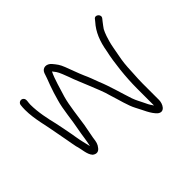

<svg xmlns="http://www.w3.org/2000/svg" viewBox="-124 -696 926 926"><g transform="rotate(-45 339.5 -232.5)"><path d="M52 -460C50.8 -449.2 50 -441.8 50 -427.5C50 -363.3 70.5 -298 79 -243C81.5 -225.2 87.3 -202.8 90 -184L95 -156C97 -145.3 98.7 -136.7 100 -130C109.7 -101 108.9 -64.8 128 -44C144 -31.7 158.6 -34.6 169 -48C181.7 -63.3 184.1 -75.7 187 -100C191.4 -123.4 196.1 -149.7 201 -174C208.6 -222.4 216 -292.5 229 -338C241.7 -378 255.9 -432.8 273 -467C277.7 -461 282 -455.3 286 -450C294.3 -439 306.8 -404.5 312 -391C323.1 -357.7 337.3 -327.7 350 -295C364.5 -257.6 380.3 -224 391 -183C404.1 -143.8 415.9 -91.2 434 -58C451.6 -26.4 465.7 13.7 492 37C521.1 58.8 541 21.9 541 -5V-119C541 -134.3 542 -157.7 544 -189C546.3 -243.1 548.3 -259.1 556 -298.5C560.5 -321.3 565.9 -356.3 572 -376L580 -402C584.5 -415.4 588.6 -424.2 594 -435L604 -449C608 -454.3 612.3 -460 617 -466L625 -476C640.4 -494.4 610.5 -517.8 598 -499L590 -489C557.3 -452.6 538.9 -407.4 529 -348C515.5 -288.5 505 -196.3 505 -119V-3C504.3 -4.3 503.7 -5.3 503 -6C492 -21.1 486 -33.6 478 -51L466 -75C462.7 -81 458.7 -90.3 454 -103C435.5 -158.5 419.5 -219.9 398 -271C388.8 -295.9 379.8 -321 369 -344C355 -376.1 346.4 -403.4 333 -437C322.4 -464.1 314.4 -473.2 299 -492C280.4 -513.9 252 -512.9 242 -488C233.3 -461.9 232.3 -458.9 220 -427C208.2 -393 204.2 -381.7 195 -348C181 -301.9 175.6 -230.3 165 -180C158.7 -148.6 155.4 -112.6 148 -83C141.8 -110.8 135.4 -132.6 131 -161L126 -190C120.3 -218.4 115.4 -248.3 109 -276C98.2 -319.2 86 -376.1 86 -427.5C86 -444.4 92.3 -459 84 -469C73.4 -481.7 54.1 -474.8 52 -460Z"/></g></svg>

Font: HoneyBee
Style: Lit
Weight: 300
Foundry: Cannot Into Space Fonts
Version: Version 0.89